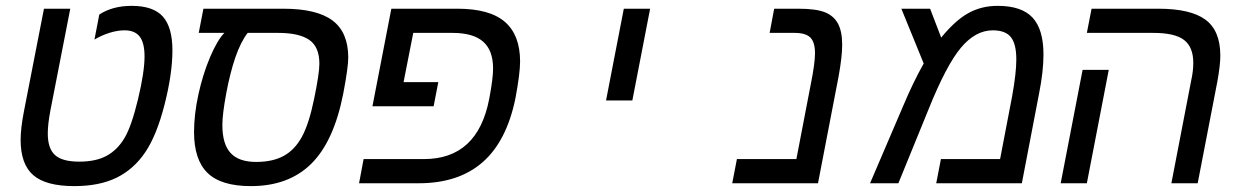

<svg xmlns="http://www.w3.org/2000/svg" viewBox="-20 -629 4241 659"><path d="M234.9 9.8Q137.7 9.8 94.2 -27.8Q50.8 -65.4 50.8 -148.9Q50.8 -188 62 -246.1L130.9 -599.1H221.2L152.8 -249Q144 -202.1 144 -170.9Q144 -119.1 168.9 -96.7Q193.8 -74.2 252 -74.2Q309.6 -74.2 346.4 -94.5Q383.3 -114.7 407.5 -155.5Q431.6 -196.3 453.9 -289.3Q476.1 -382.3 476.1 -435.1Q476.1 -481.9 459.5 -503.4Q442.9 -524.9 407.2 -524.9Q383.3 -524.9 356 -516.4Q328.6 -507.8 304.2 -493.2L320.8 -579.1Q366.2 -608.9 432.1 -608.9Q506.3 -608.9 539.1 -572Q571.8 -535.2 571.8 -456.1Q571.8 -376 544.9 -270.5Q518.1 -165 478.5 -106.4Q439 -47.9 379.9 -19Q320.8 9.8 234.9 9.8Z M662.1 -516.1 678.2 -599.1H952.1Q1067.4 -599.1 1121.3 -558.6Q1175.3 -518.1 1175.3 -431.2Q1175.3 -397.9 1158.2 -308.1Q1126 -143.6 1048.3 -66.9Q970.7 9.8 841.3 9.8Q738.8 9.8 692.4 -35.4Q646 -80.6 646 -175.8Q646 -236.3 661.1 -305.4Q676.3 -374.5 700.9 -432.6Q725.6 -490.7 750 -516.1ZM830.1 -516.1Q806.2 -485.4 787.8 -431.9Q769.5 -378.4 756.3 -307.4Q743.2 -236.3 743.2 -200.2Q743.2 -134.3 771.5 -103.8Q799.8 -73.2 858.9 -73.2Q916 -73.2 953.9 -94Q991.7 -114.7 1016.1 -159.2Q1040.5 -203.6 1058.3 -290.3Q1076.2 -377 1076.2 -410.2Q1076.2 -468.3 1041.3 -492.2Q1006.3 -516.1 935.1 -516.1Z M1484.4 -347.2 1468.3 -264.2H1258.3L1323.2 -599.1H1550.3Q1660.6 -599.1 1712.9 -554Q1765.1 -508.8 1765.1 -418Q1765.1 -377 1749 -291Q1718.8 -144 1636.2 -72Q1553.7 0 1417 0H1212.4L1228 -83H1435.1Q1619.6 -83 1659.2 -290Q1672.4 -359.4 1672.4 -394Q1672.4 -456.1 1638.2 -486.1Q1604 -516.1 1533.2 -516.1H1398.4L1365.2 -347.2Z M2121.1 -599.1H2211.4L2150.4 -284.2H2060.1Z M2787.6 0H2493.2L2509.3 -83H2713.4L2763.2 -341.8Q2777.3 -411.6 2777.3 -446.8Q2777.3 -483.9 2761.5 -500Q2745.6 -516.1 2707.5 -516.1H2621.6L2637.2 -599.1H2720.2Q2780.8 -599.1 2811.3 -586.9Q2841.8 -574.7 2856.2 -547.9Q2870.6 -521 2870.6 -475.1Q2870.6 -434.6 2858.4 -367.2Z M3404.3 -608.9Q3486.8 -608.9 3524.2 -568.4Q3561.5 -527.8 3561.5 -441.9Q3561.5 -383.8 3546.4 -308.1L3487.3 0H3193.4L3209.5 -83H3412.6L3453.6 -296.9Q3468.3 -377.9 3468.3 -424.8Q3468.3 -478.5 3449.5 -501.7Q3430.7 -524.9 3387.7 -524.9Q3328.1 -524.9 3278.1 -465.1Q3228 -405.3 3167.5 -254.9L3063.5 0H2966.3L3078.6 -262.2Q3113.8 -346.2 3150.4 -411.1L3073.7 -599.1H3172.4L3210.4 -500Q3259.3 -559.6 3304 -584.2Q3348.6 -608.9 3404.3 -608.9Z M3710.4 0H3620.6L3695.8 -389.2H3785.6ZM4090.8 0H4000.5L4068.4 -352.1Q4075.7 -384.3 4075.7 -413.1Q4075.7 -467.3 4044.2 -491.7Q4012.7 -516.1 3938.5 -516.1H3710.4L3726.6 -599.1H3955.6Q4066.4 -599.1 4117.4 -561.5Q4168.5 -523.9 4168.5 -438Q4168.5 -406.2 4158.7 -351.1Z"/></svg>

Font: Liberation Mono
Style: Italic
Weight: 400
Italic angle: -12°
Monospace: yes
Designer: Steve Matteson
Foundry: Ascender Corporation
Version: Version 2.1.5